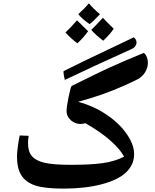

<svg xmlns="http://www.w3.org/2000/svg" viewBox="-20 -1091 912 1131"><path d="M354 20Q243.2 20 188 1.7Q132.8 -16.6 106.4 -57.4Q80.1 -98.1 80.1 -168.9Q80.1 -192.9 85.7 -233.2Q91.3 -273.4 96.2 -293L148.9 -291Q145 -265.1 145 -247.1Q145 -197.3 168.7 -170.4Q192.4 -143.6 244.1 -131.8Q295.9 -120.1 397 -120.1Q513.7 -120.1 584.2 -129.9Q654.8 -139.6 710.9 -168Q688 -212.4 628.9 -264.2Q569.8 -315.9 482.9 -365.2Q467.8 -360.8 453.1 -360.8Q421.4 -360.8 396.7 -383.3Q372.1 -405.8 372.1 -437Q372.1 -460.9 384.3 -521Q396.5 -581.1 402.8 -585Q570.3 -668 619.4 -690.4Q668.5 -712.9 730.5 -739.3Q792.5 -765.6 828.1 -779.8Q851.1 -757.8 851.1 -721.2Q851.1 -691.9 834.7 -665.3Q818.4 -638.7 789.6 -623.5Q760.7 -608.4 700.7 -582Q640.6 -555.7 581.5 -534.9Q522.5 -514.2 439.9 -491.2Q527.8 -468.3 603.8 -418.2Q679.7 -368.2 724.9 -304Q770 -239.7 770 -183.1Q770 -121.1 722.9 -75.9Q675.8 -30.8 578.4 -5.4Q481 20 354 20ZM361.8 -620.1Q354 -652.8 354 -666Q354 -671.9 356 -672.9L473.1 -730.5L768.1 -871.1Q784.2 -858.9 784.2 -841.3L783.7 -834Q778.8 -812.5 754.9 -801.8Q522 -697.3 361.8 -620.1ZM568.8 -1007.3Q526.4 -961.4 507.8 -949.2Q469.7 -974.1 440.9 -1007.3Q474.6 -1037.1 503.9 -1071.3Q528.3 -1041 568.8 -1007.3ZM499 -907.2Q474.1 -871.6 436 -835.9Q396.5 -864.7 365.7 -899.9Q394.5 -926.3 433.6 -971.2Q440.4 -963.9 499 -907.2ZM649.9 -921.9Q628.9 -889.6 587.9 -851.1Q541 -887.2 517.6 -915Q541 -937 585.9 -986.3L619.1 -952.1Z"/></svg>

Font: Droid Arabic Naskh
Style: Bold
Weight: 700
Designer: Pascal Zoghbi
Foundry: Ascender Corporation
Version: Version 1.00